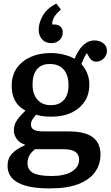

<svg xmlns="http://www.w3.org/2000/svg" viewBox="-20 -818 615 1068"><path d="M257 230Q22 230 22 104Q22 63 47 36.5Q72 10 118 -10V-14Q90 -22 73.5 -44.5Q57 -67 57 -92Q57 -119 70 -142Q83 -165 120 -201V-204Q45 -243 45 -341Q45 -398 73 -438.5Q101 -479 150 -501Q199 -523 263 -523Q296 -523 331.5 -515Q367 -507 395 -491Q414 -539 442 -566Q470 -593 506 -593Q534 -593 554.5 -577.5Q575 -562 575 -535Q575 -512 557.5 -493.5Q540 -475 516 -475Q489 -475 474 -503L463 -523Q454 -510 447 -495Q440 -480 433 -462Q453 -439 465 -410.5Q477 -382 477 -346Q477 -267 419.5 -218Q362 -169 264 -169Q240 -169 217 -172Q194 -175 181 -180Q165 -162 158.5 -150.5Q152 -139 152 -126Q152 -105 169 -96Q186 -87 222 -87H361Q452 -87 495.5 -55Q539 -23 539 42Q539 96 509 138.5Q479 181 417 205.5Q355 230 257 230ZM262 -233Q310 -233 335.5 -262Q361 -291 361 -344Q361 -401 334 -431.5Q307 -462 257 -462Q209 -462 185 -432Q161 -402 161 -347Q161 -295 188 -264Q215 -233 262 -233ZM268 161Q340 161 380 136Q420 111 420 69Q420 12 335 12H175Q133 44 133 89Q133 127 164.5 144Q196 161 268 161ZM267 -578Q232 -578 213.5 -600Q195 -622 195 -652Q195 -691 218.5 -731.5Q242 -772 293 -798L319 -765Q290 -740 280 -720.5Q270 -701 270 -682H278Q304 -682 316.5 -670Q329 -658 329 -638Q329 -611 310.5 -594.5Q292 -578 267 -578Z"/></svg>

Font: Literata Medium
Style: Regular
Weight: 500
Designer: Latin by Veronika Burian and Jose Scaglione. Greek by Irene Vlachou. Cyrillic by Vera Evstafieva.
Foundry: TypeTogether
Version: Version 3.103; ttfautohint (v1.8.4.7-5d5b);gftools[0.9.29]